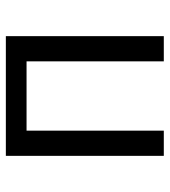

<svg xmlns="http://www.w3.org/2000/svg" viewBox="17 -583 566 640"><g transform="rotate(-90 300.0 -263.0)"><path d="M415.5 0V-457.5H184.5V0H100.5V-526.5H499.5V0Z"/></g></svg>

Font: Fast_Mono
Style: Regular
Weight: 400
Monospace: yes
Designer: Carrois Corporate, Edenspiekermann AG, Nikita Prokopov
Foundry: Carrois Corporate, Edenspiekermann AG, Nikita Prokopov
Version: Version 5.002